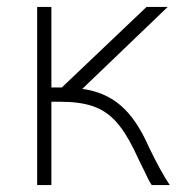

<svg xmlns="http://www.w3.org/2000/svg" viewBox="-20 -503 509 553"><path d="M128 -483V-251H158L402 -483H463L217 -247Q283 -238 328.5 -198.5Q374 -159 409 -79Q445 -5 469 30H417Q409 19 395 -12L385 -32L366 -72Q340 -125 312 -155Q284 -185 246.5 -197.5Q209 -210 153 -210H128V30H87V-483Z"/></svg>

Font: Gmarket Sans TTF Light
Style: Regular
Weight: 300
Designer: Creative Director : Sungho Lee; Art Director : Kiwoong Choi; Project Manager : Sori Yang, Jongwook Yoon; Font Designer :
Foundry: Sandoll Inc.
Version: Version 1.000;hotconv 1.0.109;makeotfexe 2.5.65596